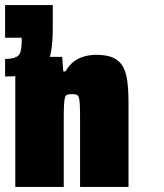

<svg xmlns="http://www.w3.org/2000/svg" viewBox="-20 -733 644 753"><path d="M40 0V-510H224L228 -453H237Q251 -478 270 -492Q289 -506 311.5 -512Q334 -518 357 -518Q399 -518 424 -506.5Q449 -495 462 -472Q475 -449 479.5 -413Q484 -377 484 -329V0H294V-271Q294 -304 293 -322.5Q292 -341 289.5 -350Q287 -359 280.5 -361.5Q274 -364 263 -364Q251 -364 244 -361.5Q237 -359 234.5 -349.5Q232 -340 231 -320Q230 -300 230 -264V0ZM0 -433V-502Q29 -502 42.5 -508.5Q56 -515 60.5 -530Q65 -545 65 -572V-585H0V-713H187V-624Q187 -569 180.5 -531.5Q174 -494 156 -472.5Q138 -451 100.5 -442Q63 -433 0 -433Z"/></svg>

Font: Saira SemiCondensed Black
Style: Regular
Weight: 900
Width: 4
Designer: Hector Gatti with collaboration of the Omnibus-Type team
Foundry: Omnibus-Type
Version: Version 1.101